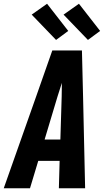

<svg xmlns="http://www.w3.org/2000/svg" viewBox="-43 -1004 563 1024"><path d="M-23 0 150 -490 236 -735H394L400 -490L411 0H271L275 -146H161L117 0ZM279 -260 286 -490Q286 -508 286.5 -526Q287 -544 287 -562Q281 -544 275.5 -526Q270 -508 264 -490L195 -260ZM426 -791 296 -926 378 -984 491 -839ZM256 -791 126 -926 208 -984 321 -839Z"/></svg>

Font: Iosevka SS18 Heavy
Style: Italic
Weight: 900
Italic angle: -9°
Monospace: yes
Designer: Belleve Invis
Foundry: Belleve Invis
Version: Version 25.1.1; ttfautohint (v1.8.4)